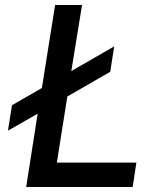

<svg xmlns="http://www.w3.org/2000/svg" viewBox="-20 -750 640 770"><path d="M85 0 131 -294 12 -226 28 -328 148 -397 201 -730H309L266 -465L438 -564L422 -462L250 -363L208 -98H527L512 0Z"/></svg>

Font: JetBrains Mono NL SemiBold
Style: Italic
Weight: 600
Italic angle: -9°
Monospace: yes
Designer: Philipp Nurullin, Konstantin Bulenkov
Foundry: JetBrains
Version: Version 2.305; ttfautohint (v1.8.4.7-5d5b)